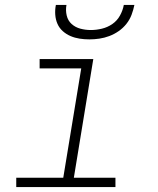

<svg xmlns="http://www.w3.org/2000/svg" viewBox="-20 -760 640 780"><path d="M46 0V-38H237L310 -482H141V-520H359L280 -38H449V0ZM343 -600Q323 -600 303.5 -603Q284 -606 266.5 -613.5Q249 -621 235 -633.5Q221 -646 213.5 -663Q206 -680 204.5 -700Q203 -720 207 -740H250Q246 -718 251 -697Q256 -676 271 -662.5Q286 -649 306.5 -643.5Q327 -638 349 -638Q371 -638 394 -643.5Q417 -649 436.5 -662.5Q456 -676 467.5 -697Q479 -718 483 -740H526Q522 -720 514.5 -700Q507 -680 493.5 -663Q480 -646 462 -633.5Q444 -621 424 -613.5Q404 -606 383.5 -603Q363 -600 343 -600Z"/></svg>

Font: Iosevka SS04 XLt Ex Obl
Style: Regular
Weight: 200
Width: 7
Italic angle: -9°
Monospace: yes
Designer: Belleve Invis
Foundry: Belleve Invis
Version: Version 19.0.0; ttfautohint (v1.8.4)